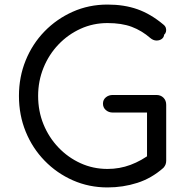

<svg xmlns="http://www.w3.org/2000/svg" viewBox="-20 -811 813 841"><path d="M451 10Q370 10 299.5 -21Q229 -52 175.5 -107Q122 -162 92.5 -234.5Q63 -307 63 -391Q63 -474 92.5 -546.5Q122 -619 175 -673.5Q228 -728 298.5 -759.5Q369 -791 451 -791Q524 -791 582 -770.5Q640 -750 695 -704Q704 -697 706.5 -688.5Q709 -680 707 -672Q705 -664 699 -659Q698 -647 688 -640Q678 -633 664.5 -633.5Q651 -634 639 -644Q601 -677 557 -693.5Q513 -710 451 -710Q388 -710 333 -685Q278 -660 236 -616Q194 -572 170.5 -514Q147 -456 147 -391Q147 -324 170.5 -266.5Q194 -209 236 -165Q278 -121 333 -96Q388 -71 451 -71Q504 -71 552 -89Q600 -107 643 -140Q657 -151 672 -149Q687 -147 697.5 -136Q708 -125 708 -107Q708 -99 705.5 -91.5Q703 -84 696 -76Q644 -30 581.5 -10Q519 10 451 10ZM708 -107 624 -125V-318H474Q456 -318 443.5 -329Q431 -340 431 -357Q431 -374 443.5 -384.5Q456 -395 474 -395H665Q684 -395 696 -383Q708 -371 708 -352Z"/></svg>

Font: Comfortaa Medium
Style: Regular
Weight: 500
Designer: Johan Aakerlund
Foundry: Johan Aakerlund
Version: Version 3.104; ttfautohint (v1.8.1.43-b0c9)